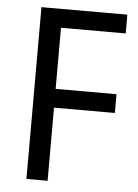

<svg xmlns="http://www.w3.org/2000/svg" viewBox="-52 -755 572 795"><g transform="rotate(5 234.0 -357.0)"><path d="M176 0V-304H429V-382H176V-636H445V-714H88V0Z"/></g></svg>

Font: Noto Sans Gurmukhi SemiCondensed
Style: Regular
Weight: 400
Width: 4
Designer: Jelle Bosma - Monotype Design Team
Foundry: Monotype Imaging Inc.
Version: Version 2.004